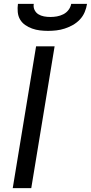

<svg xmlns="http://www.w3.org/2000/svg" viewBox="-20 -975 471 995"><path d="M46 0 167 -735H263L142 0ZM229 -815Q208 -815 187 -817.5Q166 -820 146.5 -827Q127 -834 110.5 -845.5Q94 -857 84 -874Q74 -891 72 -912.5Q70 -934 73 -955H155Q152 -938 159 -923.5Q166 -909 179 -901Q192 -893 208 -890Q224 -887 241 -887Q258 -887 275 -890Q292 -893 308 -901Q324 -909 335 -923.5Q346 -938 349 -955H431Q428 -934 419 -912.5Q410 -891 394 -874Q378 -857 357.5 -845.5Q337 -834 315.5 -827Q294 -820 272 -817.5Q250 -815 229 -815Z"/></svg>

Font: Iosevka Aile Medium
Style: Italic
Weight: 500
Italic angle: -9°
Designer: Belleve Invis
Foundry: Belleve Invis
Version: Version 31.1.0; ttfautohint (v1.8.4)